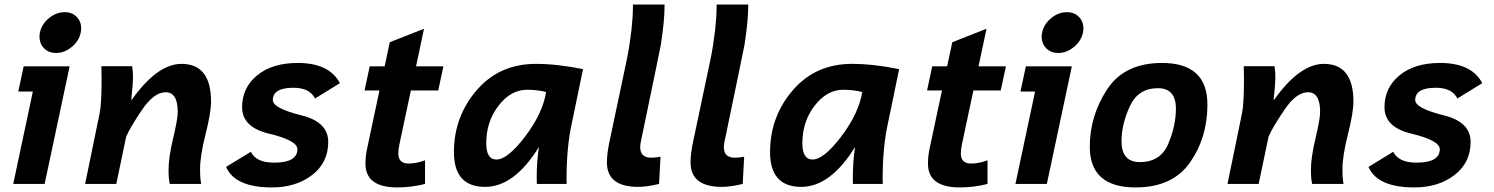

<svg xmlns="http://www.w3.org/2000/svg" viewBox="-20 -801 6504 836"><path d="M224.1 -570.3Q187.5 -570.3 166.5 -596.7Q151.9 -614.7 151.9 -642.1Q151.9 -650.4 153.8 -659.2Q161.6 -696.3 193.4 -722.2Q225.1 -748 261.7 -748Q297.9 -748 318.8 -722.2Q333.5 -703.6 333.5 -677.7Q333.5 -668.5 331.5 -659.2Q324.2 -622.6 292.2 -596.4Q260.3 -570.3 224.1 -570.3ZM174.3 0H37.6L123 -402.3H59.6L83 -512.2H283.2Z M856 0H719.2Q713.9 -21.5 713.9 -60.5Q713.9 -116.2 733.9 -199.2Q753.9 -282.2 753.9 -313.5Q753.9 -399.4 701.2 -399.4Q650.4 -399.4 598.4 -322.8Q546.4 -246.1 529.3 -205.6L486.3 0H350.6L414.1 -309.1Q422.4 -350.1 422.4 -460Q422.4 -484.9 421.4 -512.7H555.7Q559.1 -485.8 559.1 -461.4Q559.1 -439.5 551.3 -363.3Q664.1 -522.9 770 -522.9Q898.9 -522.9 898.9 -358.9Q898.9 -310.5 875 -216.3Q851.1 -122.1 851.1 -63.5Q851.1 -23.4 856 0Z M1164.1 15.1Q1003.4 15.1 964.4 -74.2L1072.3 -140.1Q1095.2 -92.8 1173.3 -92.8Q1274.9 -92.8 1274.9 -151.4Q1274.9 -189.5 1150.9 -219.2Q1034.2 -247.1 1034.2 -334Q1034.2 -419.4 1099.9 -473.1Q1165.5 -526.9 1276.4 -526.9Q1413.6 -526.9 1460 -439L1351.6 -372.1Q1328.6 -418.9 1257.3 -418.9Q1168 -418.9 1168 -365.2Q1168 -329.6 1292.5 -298.8Q1409.2 -270 1409.2 -183.1Q1409.2 -92.8 1338.9 -38.8Q1268.6 15.1 1164.1 15.1Z M1710 15.1Q1571.3 15.1 1571.3 -88.4Q1571.3 -120.6 1578.6 -154.8L1632.3 -407.2H1567.4L1589.8 -512.2H1654.8L1677.2 -617.2L1826.2 -675.8L1791.5 -512.2H1910.6L1888.2 -407.2H1769L1718.8 -170.9Q1714.4 -148.4 1714.4 -132.8Q1714.4 -88.9 1758.8 -88.9Q1793.5 -88.9 1830.6 -103V0Q1771 15.1 1710 15.1Z M2141.6 -106.4Q2190.4 -106.4 2266.6 -206.8Q2342.8 -307.1 2357.9 -400.4Q2318.8 -410.2 2274.9 -410.2Q2204.1 -410.2 2150.6 -340.8Q2097.2 -271.5 2097.2 -177.2Q2097.2 -106.4 2141.6 -106.4ZM2092.3 12.7Q1956.5 12.7 1956.5 -138.7Q1956.5 -293 2055.4 -408Q2154.3 -522.9 2313.5 -522.9Q2405.3 -522.9 2518.6 -500L2470.2 -266.6Q2446.8 -161.1 2446.8 -23.4L2447.3 0H2317.4Q2316.9 -11.2 2316.9 -27.3Q2316.9 -99.1 2326.7 -161.1Q2219.2 12.7 2092.3 12.7Z M2771 -187.5Q2767.6 -172.4 2767.6 -160.2Q2767.6 -114.3 2815.4 -114.3Q2834 -114.3 2856 -118.7L2849.6 0Q2795.9 12.7 2758.8 12.7Q2622.6 12.7 2622.6 -94.2Q2622.6 -131.3 2633.8 -184.6L2710 -545.4Q2721.2 -600.1 2729.5 -670.4Q2735.8 -728 2735.8 -769V-781.2H2873.5V-772.9Q2873.5 -710.4 2857.4 -606Q2854 -585.9 2771 -187.5Z M3135.3 -187.5Q3131.8 -172.4 3131.8 -160.2Q3131.8 -114.3 3179.7 -114.3Q3198.2 -114.3 3220.2 -118.7L3213.9 0Q3160.2 12.7 3123 12.7Q2986.8 12.7 2986.8 -94.2Q2986.8 -131.3 2998 -184.6L3074.2 -545.4Q3085.4 -600.1 3093.8 -670.4Q3100.1 -728 3100.1 -769V-781.2H3237.8V-772.9Q3237.8 -710.4 3221.7 -606Q3218.3 -585.9 3135.3 -187.5Z M3518.1 -106.4Q3566.9 -106.4 3643.1 -206.8Q3719.2 -307.1 3734.4 -400.4Q3695.3 -410.2 3651.4 -410.2Q3580.6 -410.2 3527.1 -340.8Q3473.6 -271.5 3473.6 -177.2Q3473.6 -106.4 3518.1 -106.4ZM3468.8 12.7Q3333 12.7 3333 -138.7Q3333 -293 3431.9 -408Q3530.8 -522.9 3689.9 -522.9Q3781.7 -522.9 3895 -500L3846.7 -266.6Q3823.2 -161.1 3823.2 -23.4L3823.7 0H3693.8Q3693.4 -11.2 3693.4 -27.3Q3693.4 -99.1 3703.1 -161.1Q3595.7 12.7 3468.8 12.7Z M4159.2 15.1Q4020.5 15.1 4020.5 -88.4Q4020.5 -120.6 4027.8 -154.8L4081.5 -407.2H4016.6L4039.1 -512.2H4104L4126.5 -617.2L4275.4 -675.8L4240.7 -512.2H4359.9L4337.4 -407.2H4218.3L4168 -170.9Q4163.6 -148.4 4163.6 -132.8Q4163.6 -88.9 4208 -88.9Q4242.7 -88.9 4279.8 -103V0Q4220.2 15.1 4159.2 15.1Z M4587.9 -570.3Q4551.3 -570.3 4530.3 -596.7Q4515.6 -614.7 4515.6 -642.1Q4515.6 -650.4 4517.6 -659.2Q4525.4 -696.3 4557.1 -722.2Q4588.9 -748 4625.5 -748Q4661.6 -748 4682.6 -722.2Q4697.3 -703.6 4697.3 -677.7Q4697.3 -668.5 4695.3 -659.2Q4688 -622.6 4656 -596.4Q4624 -570.3 4587.9 -570.3ZM4538.1 0H4401.4L4486.8 -402.3H4423.3L4446.8 -512.2H4647Z M4924.3 15.1Q4725.1 15.1 4725.1 -162.1Q4725.1 -296.4 4800.5 -411.6Q4876 -526.9 5039.6 -526.9Q5237.3 -526.9 5237.3 -345.7Q5237.3 -202.1 5161.4 -93.5Q5085.4 15.1 4924.3 15.1ZM4942.9 -95.2Q5033.2 -95.2 5066.7 -174.3Q5100.1 -253.4 5100.1 -328.1Q5100.1 -417 5021.5 -417Q4935.5 -417 4899.4 -338.1Q4863.3 -259.3 4863.3 -186Q4863.3 -95.2 4942.9 -95.2Z M5830.1 0H5693.4Q5688 -21.5 5688 -60.5Q5688 -116.2 5708 -199.2Q5728 -282.2 5728 -313.5Q5728 -399.4 5675.3 -399.4Q5624.5 -399.4 5572.5 -322.8Q5520.5 -246.1 5503.4 -205.6L5460.4 0H5324.7L5388.2 -309.1Q5396.5 -350.1 5396.5 -460Q5396.5 -484.9 5395.5 -512.7H5529.8Q5533.2 -485.8 5533.2 -461.4Q5533.2 -439.5 5525.4 -363.3Q5638.2 -522.9 5744.1 -522.9Q5873 -522.9 5873 -358.9Q5873 -310.5 5849.1 -216.3Q5825.2 -122.1 5825.2 -63.5Q5825.2 -23.4 5830.1 0Z M6138.2 15.1Q5977.5 15.1 5938.5 -74.2L6046.4 -140.1Q6069.3 -92.8 6147.5 -92.8Q6249 -92.8 6249 -151.4Q6249 -189.5 6125 -219.2Q6008.3 -247.1 6008.3 -334Q6008.3 -419.4 6074 -473.1Q6139.6 -526.9 6250.5 -526.9Q6387.7 -526.9 6434.1 -439L6325.7 -372.1Q6302.7 -418.9 6231.4 -418.9Q6142.1 -418.9 6142.1 -365.2Q6142.1 -329.6 6266.6 -298.8Q6383.3 -270 6383.3 -183.1Q6383.3 -92.8 6313 -38.8Q6242.7 15.1 6138.2 15.1Z"/></svg>

Font: Cadman
Style: Bold Italic
Weight: 700
Italic angle: -12°
Designer: Paul James MIller
Foundry: High-Logic / Made with FontCreator
Version: Version 2.114;March 28, 2021;FontCreator 13.0.0.2683 64-bit